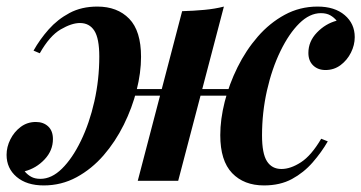

<svg xmlns="http://www.w3.org/2000/svg" viewBox="-42 -550 1099 584"><path d="M315 -279H705V-259H315ZM60 -396Q79 -430 106 -460.5Q133 -491 169.5 -510.5Q206 -530 254 -530Q315 -530 351 -493Q387 -456 387 -377Q387 -329 373.5 -275.5Q360 -222 334.5 -170.5Q309 -119 273 -77.5Q237 -36 191 -11Q145 14 91 14Q39 14 8.5 -12Q-22 -38 -22 -79Q-22 -103 -10.5 -126Q1 -149 21 -164Q41 -179 67 -179Q90 -179 104.5 -165.5Q119 -152 119 -127Q119 -92 93.5 -65Q68 -38 33 -29Q41 -19 52.5 -12.5Q64 -6 81 -6Q115 -6 146.5 -37Q178 -68 204 -121.5Q230 -175 245 -241.5Q260 -308 260 -378Q260 -433 245 -456.5Q230 -480 201 -480Q176 -480 142.5 -460.5Q109 -441 79 -388ZM512 -516Q547 -517 579.5 -520Q612 -523 639 -530L500 0Q500 0 487.5 0Q475 0 457 0Q439 0 420.5 0Q402 0 389.5 0Q377 0 377 0ZM934 -510Q900 -510 868.5 -479Q837 -448 811 -394.5Q785 -341 770 -274.5Q755 -208 755 -138Q755 -83 770 -59.5Q785 -36 814 -36Q842 -36 873.5 -56.5Q905 -77 935 -128L955 -120Q936 -87 909 -56Q882 -25 846 -5.5Q810 14 761 14Q700 14 664 -23.5Q628 -61 628 -139Q628 -187 641.5 -240.5Q655 -294 680.5 -345.5Q706 -397 742 -438.5Q778 -480 824 -505Q870 -530 924 -530Q976 -530 1006.5 -504Q1037 -478 1037 -437Q1037 -413 1025.5 -390Q1014 -367 994 -352Q974 -337 948 -337Q925 -337 910.5 -351Q896 -365 896 -389Q896 -424 922 -451Q948 -478 982 -487Q974 -497 962.5 -503.5Q951 -510 934 -510Z"/></svg>

Font: Playfair Display SemiBold
Style: Italic
Weight: 600
Italic angle: -14°
Designer: Claus Eggers Sørensen
Foundry: Claus Eggers Sørensen
Version: Version 1.203